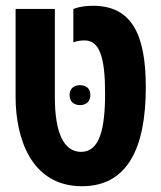

<svg xmlns="http://www.w3.org/2000/svg" viewBox="-20 -633 559 665"><path d="M264 12C419 12 485 -116 485 -331C485 -514 436 -613 302 -613C274 -613 253 -609 234 -602V-486C243 -491 262 -493 273 -493C325 -493 344 -434 344 -310C344 -186 325 -107 261 -107C200 -107 170 -175 170 -296V-602H34V-298C34 -154 88 12 264 12ZM221 -304C221 -280 237 -269 257 -269C278 -269 293 -281 293 -304C293 -327 278 -338 257 -338C237 -338 221 -327 221 -304Z"/></svg>

Font: Noto Sans Hebrew ExtraCondensed
Style: Bold
Weight: 700
Width: 2
Designer: Monotype Design Team
Foundry: Monotype Imaging Inc.
Version: Version 2.004